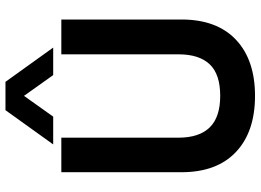

<svg xmlns="http://www.w3.org/2000/svg" viewBox="-142 -776 929 684"><g transform="rotate(-90 322.0 -434.5)"><path d="M50 -252V-680H173V-263Q173 -189 209.5 -151.5Q246 -114 322 -114Q399 -114 434.5 -151.5Q470 -189 470 -263V-680H594V-252Q594 -126 522 -58Q450 10 322 10Q194 10 122 -58Q50 -126 50 -252ZM271 -879H372L494 -709H396L322 -813L248 -709H149Z"/></g></svg>

Font: Teachers SemiBold
Style: Regular
Weight: 600
Designer: Alfredo Marco Pradil & Chank Diesel
Version: Version 0.009